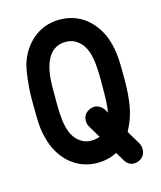

<svg xmlns="http://www.w3.org/2000/svg" viewBox="-121 -844 835 997"><g transform="rotate(-15 297.0 -346.0)"><path d="M293 13C334 13 368 4 399 -12L426 33C443 63 465 64 476 65C491 65 537 55 537 3V2C537 -10 532 -23 529 -28L485 -102C508 -148 543 -205 540 -393C540 -461 540 -518 519 -584C495 -657 428 -757 293 -757C181 -757 101 -680 70 -584C67 -581 46 -485 48 -372C48 -235 53 -219 70 -160C102 -63 181 13 293 13ZM412 -225 402 -243C390 -262 370 -273 350 -273C335 -273 290 -261 290 -212C290 -198 295 -188 298 -182L338 -115C327 -111 312 -107 293 -107C271 -107 256 -111 237 -123C175 -162 168 -249 168 -350V-372C168 -392 168 -411 168 -432C170 -607 243 -637 293 -637C328 -637 346 -624 351 -621C416 -580 420 -487 420 -393V-364C420 -304 419 -261 412 -225Z"/></g></svg>

Font: LS
Style: Bold
Weight: 700
Designer: BSozoo
Foundry: BSozoo
Version: Version 001.000